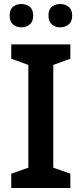

<svg xmlns="http://www.w3.org/2000/svg" viewBox="-20 -935 406 955"><path d="M330 0H36V-71L121 -101V-612L36 -643V-714H330V-643L245 -612V-101L330 -71ZM28 -857Q28 -888 45 -901.5Q62 -915 86 -915Q110 -915 127.5 -901.5Q145 -888 145 -857Q145 -827 127.5 -813Q110 -799 86 -799Q62 -799 45 -813.5Q28 -828 28 -857ZM221 -857Q221 -888 238 -901.5Q255 -915 279 -915Q303 -915 321 -901.5Q339 -888 339 -857Q339 -827 321 -813Q303 -799 279 -799Q255 -799 238 -813.5Q221 -828 221 -857Z"/></svg>

Font: Noto Sans Sundanese SemiBold
Style: Regular
Weight: 600
Version: Version 2.003